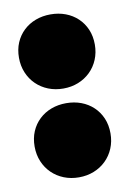

<svg xmlns="http://www.w3.org/2000/svg" viewBox="-70 -602 444 658"><g transform="rotate(-10 152.0 -273.5)"><path d="M152 -299Q124 -299 100 -308.5Q76 -318 58 -335.5Q40 -353 30 -377Q20 -401 20 -429Q20 -458 30 -481.5Q40 -505 58 -522Q76 -539 100 -548Q124 -557 152 -557Q180 -557 204 -548Q228 -539 246 -522Q264 -505 274 -481.5Q284 -458 284 -429Q284 -401 274 -377Q264 -353 246 -335.5Q228 -318 204 -308.5Q180 -299 152 -299ZM152 10Q124 10 100 0.5Q76 -9 58 -26.5Q40 -44 30 -68Q20 -92 20 -120Q20 -149 30 -172.5Q40 -196 58 -213Q76 -230 100 -239Q124 -248 152 -248Q180 -248 204 -239Q228 -230 246 -213Q264 -196 274 -172.5Q284 -149 284 -120Q284 -92 274 -68Q264 -44 246 -26.5Q228 -9 204 0.5Q180 10 152 10Z"/></g></svg>

Font: Montserrat-Alt1 Black
Style: Regular
Weight: 900
Designer: Differentunic
Foundry: Differentunic
Version: Version 7.222